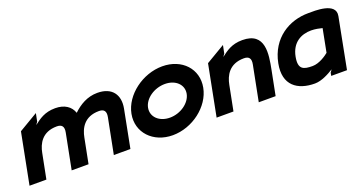

<svg xmlns="http://www.w3.org/2000/svg" viewBox="-33 -889 2497 1327"><g transform="rotate(-20 1215.5 -225.5)"><path d="M22 0H146L182 -183C194 -246 230 -321 339 -321C377 -321 391 -301 383 -260L332 0H456L492 -183C504 -247 540 -321 649 -321C687 -321 701 -301 693 -260L642 0H764L818 -278C836 -372 791 -443 681 -443C607 -443 548 -407 501 -362C484 -412 439 -443 371 -443C293 -443 251 -410 209 -378L223 -398L235 -457L95 -374Z M854 -226C829 -95 929 11 1073 11C1218 11 1357 -95 1382 -226C1407 -357 1310 -462 1165 -462C1021 -462 879 -357 854 -226ZM976 -226C988 -290 1062 -341 1141 -341C1219 -341 1272 -290 1260 -226C1248 -162 1174 -110 1096 -110C1017 -110 964 -162 976 -226Z M1398 0H1522L1558 -183C1570 -246 1606 -321 1715 -321C1753 -321 1767 -301 1759 -260L1708 0H1832L1868 -183C1888 -287 1918 -443 1747 -443C1669 -443 1627 -410 1585 -378L1599 -398L1611 -457L1471 -374Z M1927 -207C1897 -53 1991 11 2118 11C2168 11 2224 -20 2259 -42L2245 -22L2241 0H2357L2429 -372C2448 -470 2285 -462 2240 -462C2099 -462 1961 -381 1927 -207ZM2055 -209C2074 -309 2146 -343 2217 -343C2248 -343 2279 -336 2298 -331L2265 -161C2247 -146 2194 -108 2144 -108C2078 -108 2038 -119 2055 -209Z"/></g></svg>

Font: Charger EcoBlack
Style: Obl
Weight: 1000
Designer: Jasper
Foundry: Cannot Into Space Fonts
Version: Version 1.1